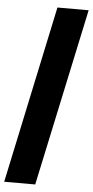

<svg xmlns="http://www.w3.org/2000/svg" viewBox="-75 -778 472 974"><g transform="rotate(5 160.5 -291.0)"><path d="M-15 161 177 -743H336L143 161Z"/></g></svg>

Font: Saira ExtraBold
Style: Italic
Weight: 800
Italic angle: -12°
Designer: Hector Gatti with collaboration of the Omnibus-Type team
Foundry: Omnibus-Type
Version: Version 1.100; ttfautohint (v1.8.3)